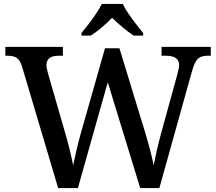

<svg xmlns="http://www.w3.org/2000/svg" viewBox="-20 -951 1093 971"><path d="M91 -616Q81 -647 65 -658Q49 -669 20 -669H7V-714H298V-669H275Q215 -669 215 -621Q215 -613 217.5 -602Q220 -591 223 -579L308 -284Q321 -241 332 -195.5Q343 -150 350 -115Q358 -153 367.5 -194Q377 -235 389 -278L511 -707H584L712 -288Q727 -239 739 -193Q751 -147 757 -115Q764 -151 774 -194Q784 -237 797 -285L875 -568Q878 -580 882 -596Q886 -612 886 -621Q886 -669 820 -669H797V-714H1046V-669H1027Q998 -669 981.5 -654.5Q965 -640 951 -591L786 0H689L525 -535L374 0H274ZM392 -784Q408 -803 428 -829Q448 -855 466 -882Q484 -909 495 -931H601Q611 -909 629.5 -882Q648 -855 668 -829Q688 -803 704 -784V-771H656Q630 -788 600 -813Q570 -838 547 -861Q525 -838 495.5 -813Q466 -788 439 -771H392Z"/></svg>

Font: Noto Serif NP Hmong Medium
Style: Regular
Weight: 500
Designer: Dalton Maag Ltd
Foundry: Dalton Maag Ltd
Version: Version 1.001; ttfautohint (v1.8.4.7-5d5b)